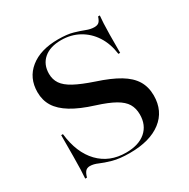

<svg xmlns="http://www.w3.org/2000/svg" viewBox="-139 -709 834 848"><g transform="rotate(-30 278.5 -285.0)"><path d="M288.7 11.3Q236.3 11.3 202 1.6Q167.7 -8.1 146 -17.7Q124.2 -27.4 105.6 -27.4Q91.1 -27.4 83.1 -18.5Q75 -9.7 69.4 10.5H60.5Q62.1 -8.1 62.9 -33.9Q63.7 -59.7 64.1 -101.2Q64.5 -142.7 64.5 -208.9H73.4Q84.7 -108.9 137.9 -53.6Q191.1 1.6 275 1.6Q339.5 1.6 375.4 -29.4Q411.3 -60.5 411.3 -114.5Q411.3 -146 397.6 -169Q383.9 -191.9 351.2 -210.5Q318.5 -229 262.1 -246.8Q192.7 -268.5 150.4 -294.4Q108.1 -320.2 88.3 -352Q68.5 -383.9 68.5 -425Q68.5 -497.6 121 -539.9Q173.4 -582.3 263.7 -582.3Q309.7 -582.3 339.1 -573.8Q368.5 -565.3 389.9 -556.9Q411.3 -548.4 430.6 -548.4Q446 -548.4 454 -555.6Q462.1 -562.9 467.7 -581.5H476.6Q475 -564.5 473.8 -543.1Q472.6 -521.8 472.2 -486.7Q471.8 -451.6 471.8 -393.5H462.9Q455.6 -448.4 429.8 -488.3Q404 -528.2 363.7 -550.4Q323.4 -572.6 273.4 -572.6Q216.9 -572.6 185.1 -545.2Q153.2 -517.7 153.2 -470.2Q153.2 -441.1 168.1 -419Q183.1 -396.8 218.1 -377.8Q253.2 -358.9 312.9 -338.7Q382.3 -316.1 424.6 -290.7Q466.9 -265.3 486.7 -232.7Q506.5 -200 506.5 -156.5Q506.5 -77.4 448.8 -33.1Q391.1 11.3 288.7 11.3Z"/></g></svg>

Font: Playfair 144pt SemiExpanded SemiBold
Style: Regular
Weight: 600
Width: 6
Designer: Claus Eggers Sørensen
Foundry: Claus Eggers Sørensen
Version: Version 2.203